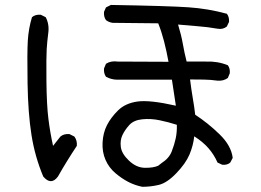

<svg xmlns="http://www.w3.org/2000/svg" viewBox="-20 -715 1040 765"><path d="M546.9 29.3Q517.6 23.4 491.2 9.8Q464.8 -3.9 439.5 -25.4Q414.1 -46.9 400.4 -78.1Q386.7 -109.4 388.7 -147.5Q390.6 -185.5 406.2 -216.3Q421.9 -247.1 450.7 -275.4Q479.5 -303.7 527.8 -310.5Q576.2 -317.4 680.7 -293.9L665 -397.5H447.3Q423.8 -397.5 402.3 -409.2Q392.6 -422.9 394.5 -442.4L402.3 -460.9Q421.9 -473.6 449.2 -469.7L651.4 -468.8Q643.6 -511.7 633.8 -549.8Q624 -587.9 610.4 -622.1L428.7 -624Q414.1 -626 402.3 -634.8Q392.6 -648.4 394.5 -668L402.3 -685.5L421.9 -695.3Q651.4 -691.4 730 -686Q808.6 -680.7 883.8 -660.2Q893.6 -648.4 892.6 -627.9L883.8 -609.4Q868.2 -596.7 846.7 -600.6Q808.6 -607.4 769 -610.4Q729.5 -613.3 689.5 -617.2Q702.1 -576.2 708.5 -540Q714.8 -503.9 723.6 -469.7H799.8Q846.7 -471.7 887.7 -455.1Q897.5 -442.4 895.5 -422.9L887.7 -404.3Q870.1 -391.6 846.7 -393.6Q819.3 -397.5 792 -397.9Q764.6 -398.4 737.3 -398.4Q742.2 -358.4 748 -324.7Q753.9 -291 757.8 -257.8Q807.6 -225.6 854.5 -180.2Q901.4 -134.8 907.2 -85.9L897.5 -67.4Q885.7 -56.6 865.2 -58.6L846.7 -67.4Q833 -98.6 811 -124Q789.1 -149.4 753.9 -171.9Q750 -134.8 734.9 -99.1Q719.7 -63.5 682.6 -24.9Q645.5 13.7 613.3 21.5Q581.1 29.3 546.9 29.3ZM152.3 -11.7Q119.1 -90.8 105.5 -176.8Q91.8 -262.7 89.8 -383.8Q87.9 -504.9 90.8 -553.2Q93.8 -601.6 107.4 -646.5Q121.1 -658.2 142.6 -656.2L162.1 -646.5Q177.7 -617.2 171.9 -580.1Q168 -549.8 166 -518.6Q164.1 -487.3 165 -391.6Q166 -295.9 172.9 -241.2Q179.7 -186.5 191.4 -133.8L220.7 -170.9Q234.4 -182.6 256.8 -180.7L276.4 -170.9Q288.1 -155.3 286.1 -133.8Q266.6 -104.5 247.6 -73.7Q228.5 -43 210.9 -11.7Q183.6 25.4 152.3 -11.7ZM610.4 -54.7 624 -65.4Q653.3 -84 664.1 -111.3Q674.8 -138.7 680.2 -164.1Q685.5 -189.5 684.6 -217.8Q651.4 -228.5 616.2 -235.8Q581.1 -243.2 546.9 -239.7Q512.7 -236.3 495.1 -216.8Q477.5 -197.3 467.8 -176.8Q458 -156.2 461.4 -129.4Q464.8 -102.5 494.1 -74.7Q523.4 -46.9 557.1 -46.4Q590.8 -45.9 610.4 -54.7Z"/></svg>

Font: NaikaiFont
Style: Regular-Lite
Weight: 400
Version: Version 1.67